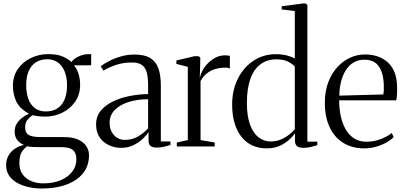

<svg xmlns="http://www.w3.org/2000/svg" viewBox="-20 -839 2316 1100"><path d="M218 241Q180.5 241 144.2 233Q108 225 78.8 208.8Q49.5 192.5 32.2 167.2Q15 142 15 107.5Q15 77 28.2 53.2Q41.5 29.5 64.5 13.5Q87.5 -2.5 117 -8.5Q94 -18 79 -36.5Q64 -55 64 -87Q64 -111.5 76.5 -131.2Q89 -151 108 -165.2Q127 -179.5 146.5 -187.5Q92.5 -216.5 73.2 -257.8Q54 -299 54 -347Q54 -404 83 -444.8Q112 -485.5 158.2 -507.2Q204.5 -529 255 -529Q310 -529 342 -514Q374 -499 389.5 -483.5Q401 -502 429.5 -515.2Q458 -528.5 481.5 -528.5H502.5L502 -465L404 -464.5Q413.5 -454 421.2 -438Q429 -422 434 -401Q439 -380 439 -353Q439 -297 410.5 -256.2Q382 -215.5 336.5 -193.2Q291 -171 239 -171Q220.5 -171 200.8 -173.2Q181 -175.5 165 -178.5Q153.5 -170 138.8 -154.2Q124 -138.5 124 -109.5Q124 -77.5 144.5 -65.8Q165 -54 208 -54L347.5 -53.5Q396.5 -53.5 428 -39.2Q459.5 -25 474.8 -1.2Q490 22.5 490 51Q490 95.5 471 130.5Q452 165.5 416.2 190.2Q380.5 215 330.5 228Q280.5 241 218 241ZM227.5 211.5Q286.5 211.5 329 193Q371.5 174.5 394.5 143.5Q417.5 112.5 417.5 74.5Q417.5 54.5 411 38.5Q404.5 22.5 385.8 13.2Q367 4 330 4H213Q187 4 167.5 3Q148 2 135.5 -1Q117.5 11.5 104.2 32.8Q91 54 91 96Q91 134.5 109.8 160.2Q128.5 186 159.8 198.8Q191 211.5 227.5 211.5ZM242 -200.5Q301 -200.5 332.5 -239.8Q364 -279 364 -350.5Q364 -396.5 350.2 -430Q336.5 -463.5 311.2 -481.5Q286 -499.5 252 -499.5Q214 -499.5 186.8 -482.8Q159.5 -466 144.8 -432.8Q130 -399.5 130 -350Q130 -306 142.5 -272.2Q155 -238.5 180 -219.5Q205 -200.5 242 -200.5Z M673 8Q639 8 606.2 -6.2Q573.5 -20.5 552 -50.2Q530.5 -80 530.5 -126.5Q530.5 -173.5 558.5 -206.2Q586.5 -239 631.5 -259.8Q676.5 -280.5 728.5 -290Q780.5 -299.5 828.5 -300V-349.5Q828.5 -391 821.8 -420.2Q815 -449.5 795.2 -465.2Q775.5 -481 736 -481Q685.5 -481 644.2 -467Q603 -453 572.5 -434.5L557 -459.5Q574.5 -473 603.8 -488.5Q633 -504 670.8 -515.2Q708.5 -526.5 751.5 -526.5Q808 -526.5 840.8 -506.5Q873.5 -486.5 887.5 -447Q901.5 -407.5 901.5 -349V-28.5H956.5V-8.5Q945.5 -5 933 -1.5Q920.5 2 906.5 4.2Q892.5 6.5 877 6.5Q855 6.5 843 -2.5Q831 -11.5 831 -34.5V-82.5Q822 -67.5 800.2 -46Q778.5 -24.5 746.5 -8.2Q714.5 8 673 8ZM694.5 -37.5Q735.5 -37.5 767.8 -55.5Q800 -73.5 828.5 -103V-270.5Q768 -270.5 718 -255Q668 -239.5 638 -209.5Q608 -179.5 608 -136Q608 -105 620 -83Q632 -61 651.8 -49.2Q671.5 -37.5 694.5 -37.5Z M993 0V-22.5L1056 -36.5V-456L990.5 -473V-492.5L1093.5 -517H1117.5L1127.5 -509L1127 -472.5L1124.5 -390L1126 -398Q1130 -416.5 1141.8 -437.8Q1153.5 -459 1172.8 -478.2Q1192 -497.5 1216.5 -509.8Q1241 -522 1270 -522Q1280 -522 1286.2 -521Q1292.5 -520 1297 -518.5V-446.5Q1293 -448.5 1286.5 -450Q1280 -451.5 1271 -451.5Q1240.5 -451.5 1214 -443.8Q1187.5 -436 1166 -419.2Q1144.5 -402.5 1129 -375V-36.5L1210 -22.5V0Z M1508 11Q1463 11 1426.5 -5.5Q1390 -22 1364 -54.2Q1338 -86.5 1324 -133Q1310 -179.5 1310 -240Q1310 -323 1342.8 -388.2Q1375.5 -453.5 1432.2 -491Q1489 -528.5 1560 -528.5Q1596.5 -528.5 1625.2 -520.8Q1654 -513 1669 -504.5V-775.5L1594 -785V-803L1714 -819H1731.5L1741 -811V-27.5H1798V-7Q1781.5 -2 1760.5 3Q1739.5 8 1720.5 8Q1694.5 8 1682.2 -1.2Q1670 -10.5 1670 -33.5V-75Q1660.5 -61 1639 -40.5Q1617.5 -20 1585 -4.5Q1552.5 11 1508 11ZM1530.5 -28.5Q1563.5 -28.5 1590.8 -40.5Q1618 -52.5 1638 -68.8Q1658 -85 1669 -98V-457Q1659 -470.5 1632.2 -484.8Q1605.5 -499 1564 -499Q1510.5 -499 1472.5 -471Q1434.5 -443 1414.5 -387.2Q1394.5 -331.5 1394.5 -249Q1394.5 -173.5 1412.5 -124.8Q1430.5 -76 1461.5 -52.2Q1492.5 -28.5 1530.5 -28.5Z M2067.5 11Q1996.5 11 1945.8 -21Q1895 -53 1868 -111.5Q1841 -170 1841 -249.5Q1841 -316 1860.5 -367.5Q1880 -419 1913 -454.8Q1946 -490.5 1986.8 -508.8Q2027.5 -527 2069.5 -527Q2154 -527 2204 -479.5Q2254 -432 2255 -341Q2255.5 -312 2254.2 -294.8Q2253 -277.5 2250 -264H1923Q1923 -220 1931.5 -177.8Q1940 -135.5 1958.5 -101.5Q1977 -67.5 2007 -47.2Q2037 -27 2080 -27Q2123 -27 2162.5 -42.5Q2202 -58 2224 -77L2235.5 -53.5Q2217.5 -35.5 2190.8 -21Q2164 -6.5 2132.2 2.2Q2100.5 11 2067.5 11ZM1924 -291 2176.5 -298Q2178.5 -309 2178.8 -320Q2179 -331 2179 -341Q2179 -414 2152.5 -455.5Q2126 -497 2067.5 -497Q2031 -497 2004 -480Q1977 -463 1959.5 -434Q1942 -405 1933.2 -368Q1924.5 -331 1924 -291Z"/></svg>

Font: Merriweather 120pt Light
Style: Regular
Weight: 300
Version: Version 2.100